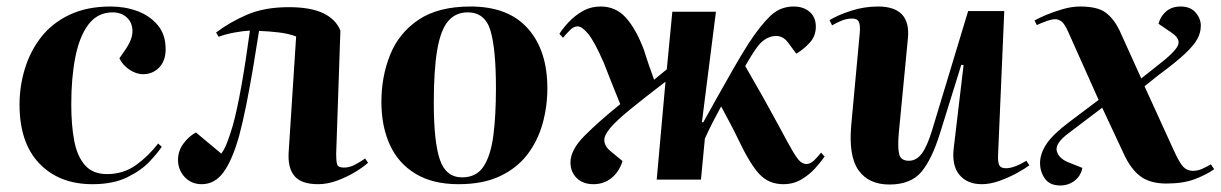

<svg xmlns="http://www.w3.org/2000/svg" viewBox="-20 -552 3751 590"><path d="M320 -532Q364 -532 402 -518Q440 -504 464.5 -475Q489 -446 489 -401Q489 -365 469 -344.5Q449 -324 420 -324Q398 -324 377 -338.5Q356 -353 347 -373L367 -402Q388 -433 387 -458.5Q386 -484 369 -499Q352 -514 326 -514Q280 -514 252 -477Q224 -440 211.5 -376.5Q199 -313 199 -231Q199 -168 208 -120Q217 -72 241 -44.5Q265 -17 309 -17Q359 -17 397.5 -44.5Q436 -72 466 -111L477 -101Q466 -84 440.5 -56.5Q415 -29 371.5 -7.5Q328 14 264 14Q162 14 101 -49.5Q40 -113 40 -231Q40 -287 56.5 -341Q73 -395 106.5 -438Q140 -481 193.5 -506.5Q247 -532 320 -532Z M644 -452Q686 -484 739.5 -507Q793 -530 868 -530Q934 -530 973 -511.5Q1012 -493 1026 -458L1013 -78Q1013 -57 1016 -47Q1019 -37 1037 -37Q1054 -37 1071 -46Q1088 -55 1102 -65L1111 -52Q1097 -39 1071.5 -23.5Q1046 -8 1016 3Q986 14 958 14Q906 14 885 -11Q864 -36 867 -84L890 -440Q866 -449 835.5 -452.5Q805 -456 776 -457Q768 -405 758 -345.5Q748 -286 737 -231Q726 -176 715 -135Q694 -60 667 -23Q640 14 600 14Q568 14 547.5 -8Q527 -30 527 -61Q527 -88 543.5 -110.5Q560 -133 582 -145L660 -80Q670 -93 678.5 -115.5Q687 -138 695 -165Q708 -211 721.5 -286.5Q735 -362 748 -458Q727 -457 700 -452Q673 -447 652 -439Z M1389 14Q1310 14 1257 -18Q1204 -50 1178 -107Q1152 -164 1152 -239Q1152 -317 1179 -384Q1206 -451 1266.5 -491.5Q1327 -532 1426 -532Q1542 -532 1602 -464.5Q1662 -397 1662 -281Q1662 -224 1647 -171Q1632 -118 1600 -76.5Q1568 -35 1516 -10.5Q1464 14 1389 14ZM1400 -7Q1444 -7 1466 -40.5Q1488 -74 1496 -135.5Q1504 -197 1504 -281Q1504 -400 1487.5 -457Q1471 -514 1417 -514Q1380 -514 1357 -487Q1334 -460 1323.5 -398.5Q1313 -337 1313 -236Q1313 -117 1331.5 -62Q1350 -7 1400 -7Z M2137 -177 2141 -176Q2160 -210 2184.5 -254Q2209 -298 2234 -341.5Q2259 -385 2280 -418Q2316 -473 2346.5 -502.5Q2377 -532 2419 -532Q2449 -532 2468 -515.5Q2487 -499 2487 -470Q2487 -441 2468 -420.5Q2449 -400 2427 -387L2401 -422Q2383 -446 2354.5 -440.5Q2326 -435 2305 -405Q2295 -391 2285 -374.5Q2275 -358 2270 -349Q2298 -301 2323 -256.5Q2348 -212 2375 -162Q2402 -111 2416.5 -86.5Q2431 -62 2440 -55Q2449 -48 2458 -48Q2470 -48 2481.5 -59Q2493 -70 2503 -83L2514 -71Q2503 -55 2485 -35Q2467 -15 2442.5 -0.5Q2418 14 2387 14Q2342 14 2313 -17.5Q2284 -49 2249 -123Q2234 -154 2220.5 -179Q2207 -204 2196 -225Q2183 -201 2170.5 -177Q2158 -153 2146 -126L2134 0H1998L2025 -301Q1957 -249 1915.5 -215Q1874 -181 1855.5 -159Q1837 -137 1837 -122Q1837 -102 1858 -86L1893 -57Q1882 -23 1858.5 -4.5Q1835 14 1804 14Q1771 14 1752 -5Q1733 -24 1733 -53Q1733 -91 1775.5 -134Q1818 -177 1886 -232Q1873 -264 1860.5 -295Q1848 -326 1835 -360Q1806 -426 1787 -448.5Q1768 -471 1755 -471Q1743 -471 1731.5 -459.5Q1720 -448 1710 -436L1699 -448Q1709 -464 1727 -483.5Q1745 -503 1770 -517.5Q1795 -532 1826 -532Q1872 -532 1903 -498Q1934 -464 1959 -398Q1966 -375 1974 -352Q1982 -329 1990 -307L2029 -339L2046 -516H2180Z M2529 -490Q2555 -506 2595.5 -519Q2636 -532 2678 -532Q2779 -532 2770 -435L2742 -144Q2738 -99 2743 -78.5Q2748 -58 2773 -58Q2796 -58 2812.5 -80Q2829 -102 2844 -151L2955 -518H3066L3047 -76Q3046 -55 3050.5 -45Q3055 -35 3071 -35Q3096 -35 3134 -58L3143 -44Q3130 -34 3105.5 -20.5Q3081 -7 3052 3.5Q3023 14 2997 14Q2952 14 2928 -15Q2904 -44 2911 -99L2941 -352L2934 -353L2869 -144Q2844 -63 2811.5 -24Q2779 15 2713 15Q2649 15 2618 -29Q2587 -73 2596 -170L2622 -451Q2624 -473 2619.5 -484Q2615 -495 2599 -495Q2582 -495 2566 -488.5Q2550 -482 2537 -474Z M3487 -311 3540 -353Q3587 -389 3598.5 -410Q3610 -431 3581 -451L3540 -479Q3546 -502 3563.5 -517Q3581 -532 3608 -532Q3638 -532 3654 -513.5Q3670 -495 3670 -473Q3670 -452 3659.5 -432.5Q3649 -413 3621.5 -387Q3594 -361 3541 -322L3497 -287L3586 -92Q3604 -52 3616 -39.5Q3628 -27 3645 -27Q3661 -27 3675 -33.5Q3689 -40 3701 -47L3711 -32Q3687 -15 3651.5 -1.5Q3616 12 3564 12Q3514 12 3484 -10.5Q3454 -33 3432 -82L3367 -221L3264 -143Q3221 -111 3227.5 -87.5Q3234 -64 3266 -52L3306 -36Q3301 -11 3282 3.5Q3263 18 3238 18Q3206 18 3191 -3Q3176 -24 3176 -51Q3176 -80 3196 -110Q3216 -140 3267 -178L3356 -245L3263 -453Q3252 -478 3242.5 -485.5Q3233 -493 3223 -493Q3212 -493 3195.5 -487Q3179 -481 3166 -475L3159 -489Q3171 -496 3194.5 -506Q3218 -516 3246 -524Q3274 -532 3299 -532Q3353 -532 3378 -513Q3403 -494 3420 -459Z"/></svg>

Font: Literata 72pt
Style: Bold Italic
Weight: 700
Italic angle: -2°
Designer: Latin by Veronika Burian and Jose Scaglione. Greek by Irene Vlachou. Cyrillic by Vera Evstafieva
Foundry: TypeTogether
Version: Version 3.002